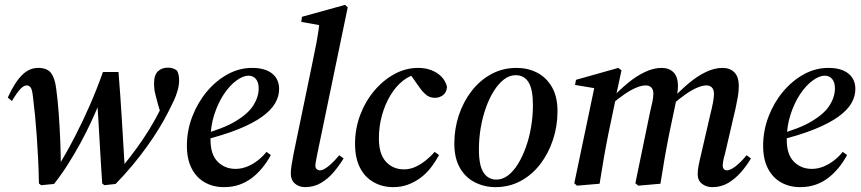

<svg xmlns="http://www.w3.org/2000/svg" viewBox="-20 -755 3540 789"><path d="M140 -1Q139 -57 136.5 -105Q134 -153 131 -196Q128 -239 124 -280Q120 -321 115 -361Q112 -388 105.5 -396Q99 -404 90 -404Q78 -404 64 -389.5Q50 -375 29 -340L12 -354Q40 -416 70 -446Q100 -476 137 -476Q174 -476 190 -454.5Q206 -433 211 -390Q217 -347 221 -293Q225 -239 227.5 -180Q230 -121 230 -63L215 -64L220 -73Q256 -132 288.5 -195Q321 -258 350 -324.5Q379 -391 403 -459H467Q471 -409 474.5 -359Q478 -309 481 -259Q484 -209 487 -159Q490 -109 493 -60L477 -62L483 -70Q513 -107 540.5 -144.5Q568 -182 593 -222.5Q618 -263 641 -309Q646 -318 650 -328Q654 -338 658 -348L645 -273L629 -327Q623 -349 619 -365Q615 -381 614 -392Q613 -403 613 -412Q613 -447 629 -462Q645 -477 670 -477Q682 -477 692 -473.5Q702 -470 708 -464Q712 -456 714 -446.5Q716 -437 716 -424Q716 -405 710 -383.5Q704 -362 694 -340.5Q684 -319 672 -296Q656 -264 634 -228Q612 -192 584.5 -153.5Q557 -115 524.5 -76Q492 -37 455 1L409 6L400 -1Q397 -44 394.5 -87Q392 -130 389.5 -173Q387 -216 384.5 -258.5Q382 -301 379 -344L394 -347L388 -331Q373 -294 353.5 -252Q334 -210 310 -166Q286 -122 259 -79.5Q232 -37 202 1L149 6Z M900 14Q856 14 821.5 -5.5Q787 -25 767.5 -63Q748 -101 748 -156Q748 -218 770 -275.5Q792 -333 829.5 -378Q867 -423 915 -449.5Q963 -476 1016 -476Q1069 -476 1098 -453Q1127 -430 1127 -389Q1127 -359 1110.5 -330.5Q1094 -302 1056.5 -275Q1019 -248 958 -223.5Q897 -199 808 -177L805 -201Q897 -226 948.5 -257Q1000 -288 1021.5 -322.5Q1043 -357 1043 -392Q1043 -417 1031.5 -430.5Q1020 -444 1001 -444Q979 -444 951.5 -424Q924 -404 900 -368Q876 -332 860.5 -284Q845 -236 845 -181Q845 -120 874.5 -90.5Q904 -61 948 -61Q973 -61 997 -71Q1021 -81 1041 -97Q1061 -113 1075 -131L1093 -118Q1078 -90 1058.5 -66Q1039 -42 1015.5 -24Q992 -6 963.5 4Q935 14 900 14Z M1234 14Q1209 14 1192 -0.5Q1175 -15 1175 -42Q1175 -56 1178 -75.5Q1181 -95 1186 -121L1261 -483Q1271 -530 1280 -577Q1289 -624 1294 -671L1319 -647L1218 -665L1221 -686L1398 -735L1409 -725L1284 -123Q1281 -106 1278.5 -94Q1276 -82 1276 -74Q1276 -65 1281.5 -60Q1287 -55 1295 -55Q1308 -55 1328.5 -71Q1349 -87 1374 -117L1392 -104Q1375 -76 1352 -48.5Q1329 -21 1299.5 -3.5Q1270 14 1234 14Z M1596 14Q1551 14 1515 -6.5Q1479 -27 1459 -66.5Q1439 -106 1439 -164Q1439 -226 1460 -282Q1481 -338 1517.5 -381.5Q1554 -425 1600.5 -450.5Q1647 -476 1699 -476Q1727 -476 1751.5 -467Q1776 -458 1793.5 -440.5Q1811 -423 1817 -398Q1815 -375 1800.5 -364Q1786 -353 1767 -353Q1746 -353 1731 -365.5Q1716 -378 1703 -397L1657 -462H1716V-453H1703Q1668 -448 1637.5 -424.5Q1607 -401 1584.5 -363.5Q1562 -326 1549.5 -280.5Q1537 -235 1537 -186Q1537 -122 1566 -90.5Q1595 -59 1640 -59Q1665 -59 1687.5 -69.5Q1710 -80 1730.5 -96.5Q1751 -113 1766 -131L1784 -118Q1769 -90 1750 -65.5Q1731 -41 1707 -23.5Q1683 -6 1655.5 4Q1628 14 1596 14Z M2016 14Q1971 14 1932 -5.5Q1893 -25 1870 -65Q1847 -105 1847 -165Q1847 -226 1865.5 -281.5Q1884 -337 1918 -381Q1952 -425 1999 -450.5Q2046 -476 2103 -476Q2149 -476 2187 -456.5Q2225 -437 2248 -397.5Q2271 -358 2271 -298Q2271 -237 2252.5 -181Q2234 -125 2200.5 -81Q2167 -37 2120 -11.5Q2073 14 2016 14ZM2020 -17Q2045 -17 2067.5 -34Q2090 -51 2108.5 -81Q2127 -111 2141 -150Q2155 -189 2162.5 -233.5Q2170 -278 2170 -323Q2170 -388 2152 -417Q2134 -446 2099 -446Q2074 -446 2051.5 -429Q2029 -412 2010 -382Q1991 -352 1977 -313Q1963 -274 1955.5 -230Q1948 -186 1948 -140Q1948 -75 1967 -46Q1986 -17 2020 -17Z M2351 8 2340 -2 2424 -403 2445 -389 2343 -406 2347 -427 2521 -476 2534 -466 2510 -355 2511 -353 2480 -205Q2470 -155 2461 -103.5Q2452 -52 2444 0ZM2603 8 2591 -2 2651 -293Q2656 -313 2660.5 -334.5Q2665 -356 2665 -369Q2665 -387 2656.5 -395.5Q2648 -404 2634 -404Q2617 -404 2595 -395Q2573 -386 2546.5 -368Q2520 -350 2489 -323L2483 -346H2489Q2523 -383 2558.5 -412.5Q2594 -442 2630 -459Q2666 -476 2699 -476Q2730 -476 2748 -457.5Q2766 -439 2766 -402Q2766 -388 2764 -376.5Q2762 -365 2760 -351V-348L2730 -205Q2720 -155 2711 -103.5Q2702 -52 2694 0ZM2907 14Q2882 14 2864.5 0Q2847 -14 2847 -39Q2847 -54 2850.5 -73Q2854 -92 2860 -116L2899 -285Q2905 -308 2909.5 -331.5Q2914 -355 2914 -368Q2914 -387 2905.5 -395.5Q2897 -404 2883 -404Q2867 -404 2845.5 -395Q2824 -386 2798 -368Q2772 -350 2740 -322L2734 -346H2740Q2775 -383 2810 -412.5Q2845 -442 2880.5 -459Q2916 -476 2949 -476Q2980 -476 2998 -457.5Q3016 -439 3016 -402Q3016 -380 3012 -357Q3008 -334 3003 -311L2959 -122Q2954 -106 2952 -93.5Q2950 -81 2950 -74Q2950 -65 2955 -60Q2960 -55 2967 -55Q2981 -55 3002 -71Q3023 -87 3048 -117L3066 -104Q3049 -75 3025.5 -48Q3002 -21 2973 -3.5Q2944 14 2907 14Z M3268 14Q3224 14 3189.5 -5.5Q3155 -25 3135.5 -63Q3116 -101 3116 -156Q3116 -218 3138 -275.5Q3160 -333 3197.5 -378Q3235 -423 3283 -449.5Q3331 -476 3384 -476Q3437 -476 3466 -453Q3495 -430 3495 -389Q3495 -359 3478.5 -330.5Q3462 -302 3424.5 -275Q3387 -248 3326 -223.5Q3265 -199 3176 -177L3173 -201Q3265 -226 3316.5 -257Q3368 -288 3389.5 -322.5Q3411 -357 3411 -392Q3411 -417 3399.5 -430.5Q3388 -444 3369 -444Q3347 -444 3319.5 -424Q3292 -404 3268 -368Q3244 -332 3228.5 -284Q3213 -236 3213 -181Q3213 -120 3242.5 -90.5Q3272 -61 3316 -61Q3341 -61 3365 -71Q3389 -81 3409 -97Q3429 -113 3443 -131L3461 -118Q3446 -90 3426.5 -66Q3407 -42 3383.5 -24Q3360 -6 3331.5 4Q3303 14 3268 14Z"/></svg>

Font: Source Serif 4 48pt SemiBold
Style: Italic
Weight: 600
Italic angle: -12°
Designer: Frank Grießhammer
Foundry: Adobe Systems Incorporated
Version: Version 4.004;hotconv 1.0.116;makeotfexe 2.5.65601